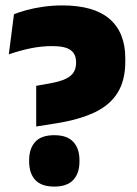

<svg xmlns="http://www.w3.org/2000/svg" viewBox="-20 -673 507 708"><path d="M113.5 -206.5V-356.5L164 -365.5Q202.5 -372.5 223.2 -382.8Q244 -393 252.2 -407.5Q260.5 -422 260.5 -440V-444Q260.5 -473.5 240.5 -488.2Q220.5 -503 172.5 -503Q132.5 -503 92.5 -494.8Q52.5 -486.5 12.5 -472.5L31.5 -620.5Q51 -628.5 78.8 -636Q106.5 -643.5 140 -648.2Q173.5 -653 210 -653Q326.5 -653 384.2 -603Q442 -553 442 -458V-446Q442 -376.5 413.5 -330.8Q385 -285 328.8 -258.5Q272.5 -232 189 -218.5ZM180 15Q132.5 15 110 -9.5Q87.5 -34 87.5 -77V-82.5Q87.5 -125.5 110 -150Q132.5 -174.5 180 -174.5Q227.5 -174.5 250.2 -150Q273 -125.5 273 -82.5V-77Q273 -34 250.2 -9.5Q227.5 15 180 15Z"/></svg>

Font: Anek Latin ExtraBold
Style: Regular
Weight: 800
Designer: Yesha Goshar
Foundry: Ek Type
Version: Version 1.003